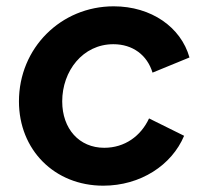

<svg xmlns="http://www.w3.org/2000/svg" viewBox="-20 -576 660 608"><path d="M307 12C425 12 524 -53 563 -146L452 -201C426 -145 375 -108 310 -108C231 -108 177 -168 177 -255C177 -351 242 -436 339 -436C400 -436 446 -402 463 -346L580 -394C553 -490 459 -556 340 -556C173 -556 40 -424 40 -255C40 -102 152 12 307 12Z"/></svg>

Font: Mluvka Bold
Style: Italic
Weight: 700
Italic angle: -8°
Designer: Modified by Jiří Krblich, Original typeface by Gumpita Rahayu
Foundry: Gumpita Rahayu & Jiří Krblich
Version: Version 2.000;Glyphs 3.1.1 (3134)